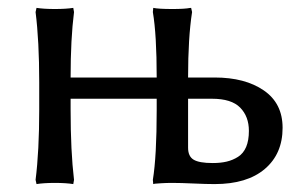

<svg xmlns="http://www.w3.org/2000/svg" viewBox="-20 -460 781 490"><path d="M470.2 -429.2Q460 -363.8 460 -262.2H527.8Q605.5 -262.2 653.3 -229.2Q701.2 -196.3 701.2 -133.8Q701.2 -67.4 655.8 -28.8Q610.4 9.8 527.8 9.8Q506.8 9.8 473.9 8.3Q440.9 6.8 419.9 6.8Q404.3 6.8 392.1 7.6Q379.9 8.3 375.5 8.8L371.1 9.8L370.1 -1Q379.9 -61 379.9 -179.2V-208H160.2V-180.2Q160.2 -74.2 168.9 -1L167 9.8Q148.4 6.8 120.1 6.8Q91.8 6.8 73.2 9.8L70.8 -1Q80.1 -74.7 80.1 -180.2V-250Q80.1 -355.5 70.8 -429.2L73.2 -439.9Q91.8 -437 120.1 -437Q148.4 -437 167 -439.9L168.9 -429.2Q160.2 -360.8 160.2 -262.2H379.9Q379.9 -371.6 370.1 -429.2L371.1 -439.9Q384.8 -437 419.9 -437Q435.1 -437 447 -437.7Q459 -438.5 463.4 -439.5L467.8 -439.9ZM615.2 -126Q615.2 -162.6 593 -185.3Q570.8 -208 521 -208H460V-83Q460 -61 474.1 -52.5Q488.3 -43.9 522.9 -43.9Q543 -43.9 558.6 -47.6Q574.2 -51.3 587.6 -59.8Q601.1 -68.4 608.2 -85Q615.2 -101.6 615.2 -126Z"/></svg>

Font: Linear Smooth Low Contrast
Style: Regular
Weight: 500
Designer: Philipp H. Poll, Flanker
Foundry: Philipp H. Poll, reworked by Flanker
Version: Version 1.010 | FøM Fix